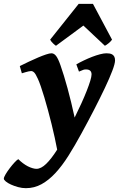

<svg xmlns="http://www.w3.org/2000/svg" viewBox="-118 -734 624 998"><path d="M480 -419.9Q480 -403.3 465.8 -366Q451.7 -328.6 427.5 -277.6Q403.3 -226.6 371.8 -165.3Q340.3 -104 305.2 -40Q271 22.9 238 75.2Q205.1 127.4 170.4 165Q135.7 202.6 97.9 223.4Q60.1 244.1 16.6 244.1Q-3.4 244.1 -23.9 238.5Q-44.4 232.9 -61 225.3Q-77.6 217.8 -87.9 209.2Q-98.1 200.7 -98.1 194.8Q-98.1 187.5 -88.9 171.9Q-79.6 156.2 -67.1 139.9Q-54.7 123.5 -42.2 110.1Q-29.8 96.7 -22.9 93.3Q-11.2 105 1.5 114.5Q14.2 124 26.6 130.4Q39.1 136.7 50.8 140.1Q62.5 143.6 71.3 143.6Q95.2 143.6 121.8 117.9Q148.4 92.3 179.2 43.9Q173.8 15.1 166.3 -19.3Q158.7 -53.7 149.9 -89.8Q141.1 -126 131.3 -161.6Q121.6 -197.3 112.3 -228.5Q103 -259.8 94.2 -284.9Q85.4 -310.1 78.6 -324.7Q67.4 -349.6 59.6 -357.2Q51.8 -364.7 43.5 -364.7Q39.1 -364.7 31 -363Q22.9 -361.3 15.1 -358.9Q5.9 -356.4 -4.4 -353L-15.1 -390.6Q7.3 -401.9 32.2 -413.6Q57.1 -425.3 80.1 -435.1Q103 -444.8 121.3 -450.9Q139.6 -457 149.4 -457Q163.1 -457 173.8 -442.9Q184.6 -428.7 196.3 -395Q204.6 -371.6 214.1 -340.8Q223.6 -310.1 233.2 -274.7Q242.7 -239.3 252.2 -200.7Q261.7 -162.1 270 -123Q288.6 -160.6 304.7 -196Q320.8 -231.4 332.5 -261.2Q344.2 -291 351.1 -313.5Q357.9 -335.9 357.9 -347.2Q357.9 -371.6 332 -373Q323.7 -374 315.2 -371.1Q306.6 -368.2 292.5 -361.8L278.8 -399.4Q296.4 -409.7 317.9 -419.9Q339.4 -430.2 360.8 -438.5Q382.3 -446.8 401.9 -451.9Q421.4 -457 435.1 -457Q443.4 -457 451.4 -455.8Q459.5 -454.6 465.8 -450.7Q472.2 -446.8 476.1 -439.5Q480 -432.1 480 -419.9ZM464.4 -527.8Q457.5 -518.1 446.3 -509Q435.1 -500 427.2 -496.1L315.4 -601.1L172.9 -496.1Q170.4 -497.6 166.5 -500.7Q162.6 -503.9 158 -508.3Q153.3 -512.7 149.2 -517.8Q145 -522.9 142.6 -527.8L291 -713.9H365.2Z"/></svg>

Font: Gentium Book Basic
Style: Bold Italic
Weight: 700
Italic angle: -8°
Designer: J. Victor Gaultney and Annie Olsen
Foundry: SIL International
Version: Version 1.102; 2013; Maintenance release